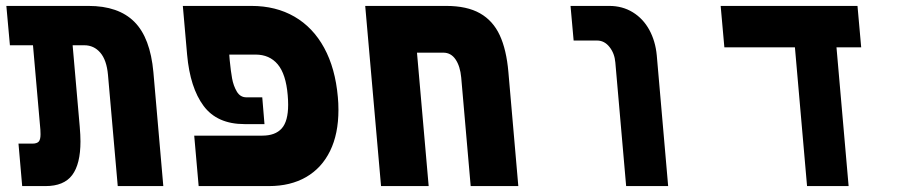

<svg xmlns="http://www.w3.org/2000/svg" viewBox="-20 -629 3040 649"><path d="M265 -476H225.5L249.5 -201Q252 -172 252 -151Q252 -74.5 224 -37.2Q196 0 134 0H55L42.5 -143.5H89Q104.5 -143.5 110.8 -150.2Q117 -157 117 -175Q117 -184.5 116.5 -190.5L91.5 -476H13.5L1.5 -609H279Q380.5 -609 434.2 -555.2Q488 -501.5 498.5 -385L532 0H378L345 -376Q340.5 -426 319 -451Q297.5 -476 265 -476Z M636.5 -170.5H866.5Q910.5 -170.5 932.2 -194.8Q954 -219 954 -275Q954 -290.5 952.5 -307.5Q946.5 -378.5 918.8 -411.5Q891 -444.5 844 -444.5H755L755.5 -437.5Q756.5 -429.5 756.5 -425Q760 -389 764.5 -364Q769 -339 780.5 -319.5Q792 -300 813 -300H866.5L874 -209.5H806.5Q714 -209.5 668.2 -271Q622.5 -332.5 612.5 -444L598 -609H830Q912.5 -609 975.2 -572.8Q1038 -536.5 1075.8 -467.2Q1113.5 -398 1122 -301Q1124 -281 1124 -257.5Q1124 -176.5 1095.8 -118.8Q1067.5 -61 1014.8 -30.5Q962 0 889 0H651.5Z M1698.5 -385 1732 0H1571L1539 -367Q1535.5 -405 1520 -428Q1504.5 -451 1478.5 -451H1389.5L1429 0H1268L1214.5 -609H1488Q1558.5 -609 1602.5 -584Q1646.5 -559 1669.2 -510Q1692 -461 1698.5 -385Z M1998 -492H1919L1908.5 -609H2039.5Q2084 -609 2119 -587.5Q2154 -566 2174.8 -528Q2195.5 -490 2200 -442L2238.5 0H2096.5L2060 -417.5Q2057.5 -448.5 2040.2 -470.2Q2023 -492 1998 -492Z M2667 -469H2428.5L2416 -609H2878.5L2891 -469H2807.5L2848.5 0H2708Z"/></svg>

Font: JuliaMono Black
Style: Italic
Weight: 900
Italic angle: -9°
Monospace: yes
Designer: cormullion
Foundry: corm
Version: Version 0.057; ttfautohint (v1.8.4)